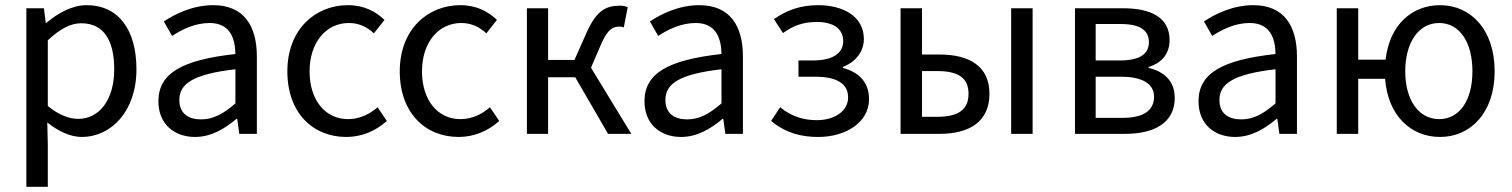

<svg xmlns="http://www.w3.org/2000/svg" viewBox="-20 -518 5850 743"><path d="M82 205H165V41L163 -44C207 -9 253 12 297 12C408 12 508 -85 508 -250C508 -401 440 -498 315 -498C259 -498 204 -467 160 -430H157L150 -486H82ZM283 -58C251 -58 209 -71 165 -108V-362C212 -406 253 -428 294 -428C385 -428 422 -357 422 -250C422 -130 363 -58 283 -58Z M735 12C796 12 849 -19 895 -58H898L906 0H974V-299C974 -419 923 -498 805 -498C727 -498 659 -465 614 -435L646 -379C684 -404 735 -429 791 -429C870 -429 890 -370 891 -309C683 -286 593 -234 593 -126C593 -38 654 12 735 12ZM758 -56C711 -56 674 -77 674 -131C674 -194 727 -231 891 -250V-118C844 -77 805 -56 758 -56Z M1320 12C1378 12 1433 -10 1477 -50L1441 -103C1412 -77 1372 -57 1327 -57C1238 -57 1178 -131 1178 -242C1178 -354 1242 -429 1330 -429C1369 -429 1400 -414 1427 -389L1468 -441C1434 -473 1390 -498 1326 -498C1201 -498 1092 -405 1092 -242C1092 -81 1191 12 1320 12Z M1755 12C1813 12 1868 -10 1912 -50L1876 -103C1847 -77 1807 -57 1762 -57C1673 -57 1613 -131 1613 -242C1613 -354 1677 -429 1765 -429C1804 -429 1835 -414 1862 -389L1903 -441C1869 -473 1825 -498 1761 -498C1636 -498 1527 -405 1527 -242C1527 -81 1626 12 1755 12Z M2019 0H2101V-219H2206L2333 0H2423L2267 -256L2308 -351C2333 -407 2353 -415 2378 -415C2385 -415 2388 -414 2394 -412L2409 -490C2401 -494 2391 -496 2380 -496C2327 -496 2290 -480 2251 -394L2203 -286H2101V-486H2019Z M2616 12C2677 12 2730 -19 2776 -58H2779L2787 0H2855V-299C2855 -419 2804 -498 2686 -498C2608 -498 2540 -465 2495 -435L2527 -379C2565 -404 2616 -429 2672 -429C2751 -429 2771 -370 2772 -309C2564 -286 2474 -234 2474 -126C2474 -38 2535 12 2616 12ZM2639 -56C2592 -56 2555 -77 2555 -131C2555 -194 2608 -231 2772 -250V-118C2725 -77 2686 -56 2639 -56Z M3147 12C3252 12 3343 -44 3343 -134C3343 -204 3299 -240 3242 -255V-259C3293 -279 3323 -320 3323 -367C3323 -456 3241 -498 3146 -498C3075 -498 3022 -477 2975 -444L3010 -390C3049 -418 3086 -433 3142 -433C3201 -433 3243 -409 3243 -359C3243 -313 3204 -284 3126 -284H3070V-221H3137C3218 -221 3262 -194 3262 -141C3262 -87 3208 -53 3141 -53C3092 -53 3044 -66 2999 -103L2964 -50C3021 -3 3080 12 3147 12Z M3465 0H3616C3731 0 3809 -47 3809 -155C3809 -262 3731 -307 3616 -307H3548V-486H3465ZM3548 -66V-243H3607C3689 -243 3728 -216 3728 -155C3728 -94 3689 -66 3607 -66ZM3893 0H3976V-486H3893Z M4140 0H4334C4447 0 4526 -43 4526 -139C4526 -209 4479 -243 4425 -255V-259C4475 -274 4506 -309 4506 -363C4506 -451 4433 -486 4327 -486H4140ZM4220 -284V-425H4318C4394 -425 4426 -399 4426 -355C4426 -311 4394 -284 4313 -284ZM4220 -62V-221H4320C4403 -221 4446 -192 4446 -144C4446 -92 4407 -62 4326 -62Z M4760 12C4821 12 4874 -19 4920 -58H4923L4931 0H4999V-299C4999 -419 4948 -498 4830 -498C4752 -498 4684 -465 4639 -435L4671 -379C4709 -404 4760 -429 4816 -429C4895 -429 4915 -370 4916 -309C4708 -286 4618 -234 4618 -126C4618 -38 4679 12 4760 12ZM4783 -56C4736 -56 4699 -77 4699 -131C4699 -194 4752 -231 4916 -250V-118C4869 -77 4830 -56 4783 -56Z M5549 -57C5470 -57 5418 -131 5418 -242C5418 -354 5470 -429 5549 -429C5629 -429 5678 -354 5678 -242C5678 -131 5629 -57 5549 -57ZM5553 12C5670 12 5764 -81 5764 -242C5764 -405 5670 -498 5553 -498C5443 -498 5357 -421 5342 -287H5236V-486H5153V0H5236V-213H5340C5351 -71 5439 12 5553 12Z"/></svg>

Font: DAIFUKU Sans
Style: Regular
Weight: 400
Designer: Original font ‘Source Han Sans JP’ : Paul D. Hunt
Foundry: Daifuku
Version: Version 1.000